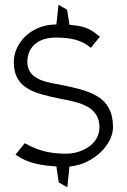

<svg xmlns="http://www.w3.org/2000/svg" viewBox="-20 -691 533 807"><path d="M38 -430C38 -319 125 -299 224 -278C292 -263 398 -254 398 -156C398 -82 320 -45 258 -45C149 -45 104 -81 84 -89L45 -41C81 -17 119 2 209 8L217 9L227 76L263 96L272 9L280 8C372 -3 455 -81 455 -157C455 -287 356 -309 243 -333C191 -344 95 -350 95 -430C95 -500 148 -534 217 -533C320 -533 348 -499 362 -490L400 -537C368 -560 352 -580 280 -586L272 -587L262 -650L226 -671L217 -588H208C106 -584 38 -507 38 -430Z"/></svg>

Font: Charger Sport
Style: ExLit
Weight: 200
Designer: Jasper
Foundry: Cannot Into Space Fonts
Version: Version 1.1